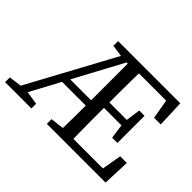

<svg xmlns="http://www.w3.org/2000/svg" viewBox="-130 -925 1181 1181"><g transform="rotate(45 460.0 -335.0)"><path d="M455 0Q456 -40 456.5 -81.5Q457 -123 457.5 -166Q458 -209 458 -255V-670H550Q549 -620 548 -568Q547 -516 547 -464Q547 -412 547 -359V-322Q547 -265 547 -210.5Q547 -156 548 -104Q549 -52 550 0ZM5 0V-41L115 -56H135L234 -41V0ZM712 -224 697 -335V-355L712 -460H758V-224ZM808 -493 786 -620H502V-670H859L866 -493ZM502 0V-50H806L828 -178H886L879 0ZM318 -629V-670H502V-614H424ZM368 0V-41L492 -56H502V0ZM60 0 423 -670H478L264 -272L118 0ZM234 -249V-295H502V-249ZM502 -318V-365H729V-318Z"/></g></svg>

Font: Source Serif 4 Variable
Style: Regular
Weight: 400
Designer: Frank Grießhammer
Foundry: Adobe
Version: Version 4.005;hotconv 1.1.0;makeotfexe 2.6.0